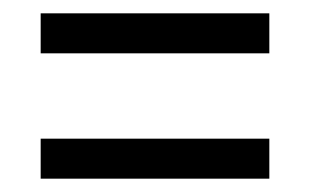

<svg xmlns="http://www.w3.org/2000/svg" viewBox="-20 -501 465 288"><path d="M41 -421H384V-481H41ZM41 -233H384V-293H41Z"/></svg>

Font: Noto Serif Devanagari ExtraCondensed Medium
Style: Regular
Weight: 500
Width: 2
Designer: Universal Thirst, Indian Type Foundry and the Monotype Design Team
Foundry: Monotype Imaging Inc.
Version: Version 2.004